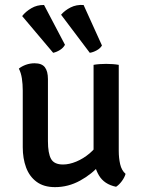

<svg xmlns="http://www.w3.org/2000/svg" viewBox="-20 -760 587 789"><path d="M468 -140Q468 -110.5 473.8 -85.2Q479.5 -60 496 -45.5Q492 -31 480.8 -15.8Q469.5 -0.5 457 7.5Q408 -2.5 386.2 -39.8Q364.5 -77 364.5 -125V-493.5Q375 -495.5 388.5 -496.5Q402 -497.5 416 -497.5Q430 -497.5 443.5 -496.5Q457 -495.5 468 -493.5ZM73.5 -388Q73.5 -414 70 -437.2Q66.5 -460.5 57.5 -478Q69 -487.5 86.2 -493.8Q103.5 -500 122 -500Q152 -500 164.5 -483.5Q177 -467 177 -435V-180Q177 -130 189.8 -107Q202.5 -84 239 -84Q264.5 -84 293.5 -96Q322.5 -108 348.8 -130.2Q375 -152.5 391 -182V-83.5Q358 -44.5 309.2 -17.8Q260.5 9 206 9Q160 9 130.5 -12.8Q101 -34.5 87.2 -71.8Q73.5 -109 73.5 -155ZM161 -739.5 247 -576Q240 -563 226.2 -554.5Q212.5 -546 198.5 -543L71 -694Q85.5 -712.5 108.8 -726.2Q132 -740 161 -739.5ZM323.5 -739.5 399 -573Q392 -561 377.2 -553Q362.5 -545 349 -543L231 -699.5Q246.5 -717.5 270.2 -729.5Q294 -741.5 323.5 -739.5Z"/></svg>

Font: Signika Light
Style: Regular
Weight: 400
Version: Version 2.003;gftools[0.9.32]